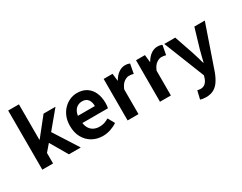

<svg xmlns="http://www.w3.org/2000/svg" viewBox="-108 -1409 2824 2244"><g transform="rotate(-30 1304.0 -287.0)"><path d="M79 0V-798H224V-320H228L419 -560H580L388 -329L598 0H438L302 -233L224 -142V0Z M893 14Q815 14 752 -21Q689 -56 651.5 -122Q614 -188 614 -280Q614 -348 635.5 -402Q657 -456 694.5 -494.5Q732 -533 778.5 -553.5Q825 -574 875 -574Q952 -574 1004 -539.5Q1056 -505 1082.5 -444.5Q1109 -384 1109 -306Q1109 -286 1107 -267.5Q1105 -249 1102 -238H757Q763 -193 784 -162Q805 -131 838 -115.5Q871 -100 913 -100Q947 -100 977 -109.5Q1007 -119 1038 -138L1088 -48Q1047 -20 996 -3Q945 14 893 14ZM754 -337H983Q983 -393 957.5 -426.5Q932 -460 877 -460Q848 -460 822 -446.5Q796 -433 778 -405.5Q760 -378 754 -337Z M1230 0V-560H1350L1361 -461H1364Q1395 -516 1437 -545Q1479 -574 1523 -574Q1547 -574 1561.5 -570.5Q1576 -567 1588 -562L1564 -435Q1548 -439 1535.5 -441.5Q1523 -444 1504 -444Q1472 -444 1436.5 -419Q1401 -394 1377 -334V0Z M1667 0V-560H1787L1798 -461H1801Q1832 -516 1874 -545Q1916 -574 1960 -574Q1984 -574 1998.5 -570.5Q2013 -567 2025 -562L2001 -435Q1985 -439 1972.5 -441.5Q1960 -444 1941 -444Q1909 -444 1873.5 -419Q1838 -394 1814 -334V0Z M2162 224Q2137 224 2119 221Q2101 218 2085 213L2112 101Q2120 103 2130.5 105.5Q2141 108 2151 108Q2194 108 2219 84Q2244 60 2256 23L2266 -11L2048 -560H2196L2285 -300Q2298 -262 2309 -222Q2320 -182 2332 -142H2337Q2346 -182 2356.5 -221.5Q2367 -261 2377 -300L2454 -560H2595L2396 17Q2372 83 2341 129.5Q2310 176 2267.5 200Q2225 224 2162 224Z"/></g></svg>

Font: Noto Sans HK Thin
Style: Bold
Weight: 700
Version: Version 2.004-H2;hotconv 1.0.118;makeotfexe 2.5.65603